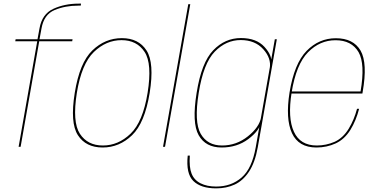

<svg xmlns="http://www.w3.org/2000/svg" viewBox="-20 -808 2078 1057"><path d="M82.5 0H93.5L196 -581H377.5L379.5 -592H197.5L208.5 -651.5Q222 -728 280.2 -752.5Q338.5 -777 410.5 -777H424.5L426 -788H413Q336 -788 273.8 -759.5Q211.5 -731 197.5 -652L186.5 -592H66L64 -581H185Z M545 4Q637 4 707 -63.5Q777 -131 804 -296.5Q830.5 -462 786.8 -530Q743 -598 651 -598Q558.5 -598 488.2 -530.2Q418 -462.5 391.5 -296.5Q365 -131.5 408.8 -63.8Q452.5 4 545 4ZM546.5 -7Q462 -7 419.8 -71.5Q377.5 -136 403 -296.5Q429 -456.5 496.8 -521.8Q564.5 -587 649 -587Q733.5 -587 776 -522.2Q818.5 -457.5 792.5 -296.5Q766.5 -137 698.8 -72Q631 -7 546.5 -7Z M877.5 0H888.5L1027.5 -785H1016.5Z M1170 229Q1226.5 229 1272 208Q1317.5 187 1350.8 137Q1384 87 1399 3L1504 -592H1493L1470.5 -465L1388 2Q1367.5 119.5 1310.2 169.2Q1253 219 1170 219Q1119.5 219 1084.2 201.2Q1049 183.5 1034.8 148Q1020.5 112.5 1025 48.5H1013.5Q1003 148 1044.5 188.5Q1086 229 1170 229ZM1200 4Q1285 4 1346.8 -42.2Q1408.5 -88.5 1416.5 -134.5L1417.5 -163Q1408 -108 1344.8 -57.5Q1281.5 -7 1202.5 -7Q1122 -7 1085 -71.2Q1048 -135.5 1074 -297Q1100 -459.5 1162.2 -523.5Q1224.5 -587.5 1305 -587.5Q1384 -587.5 1429.2 -537.2Q1474.5 -487 1465 -432L1473 -458Q1480.5 -501 1436 -549.8Q1391.5 -598.5 1306.5 -598.5Q1218.5 -598.5 1153.8 -531.2Q1089 -464 1062.5 -297Q1035.5 -131 1073.8 -63.5Q1112 4 1200 4Z M1722 4 1724 -7Q1632.5 -7 1598 -83Q1563 -158.5 1585.5 -299Q1610.5 -454 1676 -520.5Q1741 -586.5 1827 -586.5Q1915.5 -586.5 1954 -521Q1991 -456.5 1965 -304.5H1581.5L1579.5 -293H1975Q1976 -298 1976.5 -301.5Q2004.5 -461 1965 -529.5Q1925 -597.5 1829 -597.5Q1736 -597.5 1668 -528Q1600 -458.5 1574 -299Q1551 -153.5 1587.5 -74.5Q1624 4 1722 4ZM1724 -7 1722 4Q1779 4 1828 -18.5Q1876.5 -41 1909 -93Q1940.5 -144.5 1957 -209H1945.5Q1930 -149.5 1899.5 -99Q1868.5 -48.5 1822.5 -27.5Q1775.5 -7 1724 -7Z"/></svg>

Font: Anybody Thin
Style: Italic
Weight: 100
Italic angle: -10°
Designer: Tyler Finck
Foundry: Etcetera Type Company
Version: Version 1.114;gftools[0.9.25]